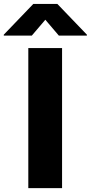

<svg xmlns="http://www.w3.org/2000/svg" viewBox="-106 -977 472 997"><path d="M216.3 -727.5V0H41V-727.5ZM199.7 -792 129.4 -874.5 59.1 -792H-86.4V-796.9L66.9 -956.5H191.9L345.2 -796.9V-792Z"/></svg>

Font: Inter Tight ExtraBold
Style: Regular
Weight: 800
Designer: Rasmus Andersson
Foundry: rsms
Version: Version 3.004; ttfautohint (v1.8.4.7-5d5b)